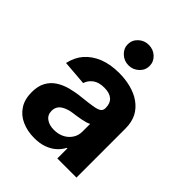

<svg xmlns="http://www.w3.org/2000/svg" viewBox="-219 -888 1018 1018"><g transform="rotate(45 290.0 -379.5)"><path d="M215.8 10.3Q164.6 10.3 123 -8.3Q82 -26.4 58.6 -62.5Q34.7 -98.1 34.7 -152.3Q34.7 -198.2 51.3 -228.5Q68.4 -259.8 97.2 -278.3Q127 -297.4 162.6 -306.6Q202.1 -316.9 239.7 -320.3Q293.9 -326.2 316.4 -330.1Q345.7 -334.5 358.9 -343.3Q371.6 -351.6 371.6 -369.1V-371.6Q371.6 -405.3 351.1 -423.8Q330.1 -441.9 291 -441.9Q250 -441.9 226.1 -424.3Q201.7 -405.8 193.8 -379.4L54.2 -390.6Q65.4 -441.9 95.7 -477.1Q127.9 -513.7 176.8 -533.2Q226.1 -552.7 291.5 -552.7Q337.9 -552.7 378.9 -542Q422.4 -530.8 453.1 -508.8Q486.3 -485.4 504.4 -451.7Q522.9 -416 522.9 -367.7V0H379.4V-75.7H375.5Q362.3 -49.8 340.3 -30.8Q319.3 -12.2 287.1 -0.5Q256.8 10.3 215.8 10.3ZM259.3 -94.2Q293 -94.2 318.4 -107.4Q343.3 -120.1 358.4 -143.6Q373 -166 373 -194.8V-252.9Q367.7 -249 353.5 -244.6Q337.9 -240.2 326.2 -237.8Q305.7 -233.9 295.4 -232.4Q286.6 -231 267.6 -228.5Q241.7 -225.1 221.2 -215.8Q200.2 -206.5 190.4 -193.4Q179.2 -178.2 179.2 -157.2Q179.2 -126.5 202.1 -110.4Q223.6 -94.2 259.3 -94.2ZM297.4 -615.7Q263.7 -615.7 239.3 -638.7Q215.3 -661.1 215.3 -692.4Q215.3 -724.1 239.3 -746.6Q263.2 -769 296.9 -769Q331.1 -769 355 -746.6Q378.9 -724.1 378.9 -692.4Q378.9 -661.1 355 -638.7Q330.6 -615.7 297.4 -615.7Z"/></g></svg>

Font: My Font
Style: Bold
Weight: 500
Designer: Rasmus Andersson
Foundry: rsms
Version: Version 0.001